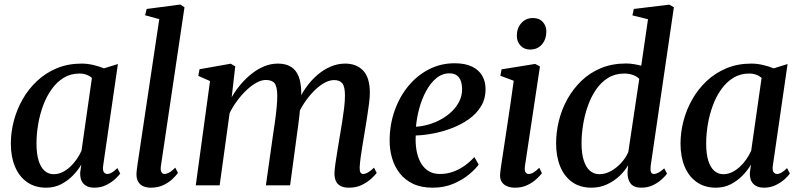

<svg xmlns="http://www.w3.org/2000/svg" viewBox="-20 -838 3620 868"><path d="M446.5 -90Q443.5 -68 449.5 -59.8Q455.5 -51.5 465.5 -51.5Q474.5 -51.5 485.5 -57.8Q496.5 -64 510.5 -78L523.5 -53.5Q517.5 -44.5 501.2 -29.2Q485 -14 460.8 -1.8Q436.5 10.5 406 10.5Q375 10.5 358 -7Q341 -24.5 342.5 -57.5L347.5 -94Q332.5 -68 309.2 -44.2Q286 -20.5 256 -5Q226 10.5 189 10.5Q138 10.5 102.2 -14.8Q66.5 -40 47.8 -84.8Q29 -129.5 29 -188.5Q29 -240 42.5 -291.5Q56 -343 82.5 -389.5Q109 -436 147.8 -472.2Q186.5 -508.5 237 -529.5Q287.5 -550.5 349 -550.5Q375 -550.5 402 -544.2Q429 -538 450 -529L513 -548.5ZM395.5 -485.5Q385.5 -495 371.2 -500.2Q357 -505.5 339 -505.5Q299.5 -505.5 268.2 -486.5Q237 -467.5 213.8 -435Q190.5 -402.5 175.2 -361.5Q160 -320.5 152.5 -276Q145 -231.5 145 -189Q145 -142 154.8 -111.2Q164.5 -80.5 182 -65.5Q199.5 -50.5 222.5 -50.5Q243 -50.5 261.8 -59.5Q280.5 -68.5 296.8 -83.5Q313 -98.5 326.2 -117.5Q339.5 -136.5 348.5 -156.5Z M707 -85Q705 -68 709.8 -59.8Q714.5 -51.5 723.5 -51.5Q733 -51.5 744.2 -57.5Q755.5 -63.5 772.5 -80L784.5 -56Q776.5 -45 760.2 -29.2Q744 -13.5 719.2 -1.5Q694.5 10.5 661 10.5Q643 10.5 628.2 4.2Q613.5 -2 605 -15.8Q596.5 -29.5 597 -52Q597 -57 597.8 -64Q598.5 -71 599.5 -79Q600.5 -87 601.5 -93.5L700 -751.5L636 -769L643 -797.5L795.5 -817.5L814 -805Z M1043.5 -538 1027.5 -398.5Q1045 -429 1068.2 -456.5Q1091.5 -484 1118.5 -505.2Q1145.5 -526.5 1175.2 -538.5Q1205 -550.5 1236.5 -550.5Q1272 -550.5 1295.5 -536Q1319 -521.5 1330.5 -491.5Q1342 -461.5 1342 -415Q1342 -408.5 1341.2 -399.2Q1340.5 -390 1339.2 -379.2Q1338 -368.5 1336.5 -357L1321.5 -367Q1339.5 -408 1363.2 -441.8Q1387 -475.5 1415.5 -499.8Q1444 -524 1475.5 -537.2Q1507 -550.5 1540.5 -550.5Q1591.5 -550.5 1621.8 -518.8Q1652 -487 1652 -418.5Q1652 -398.5 1648.2 -368.8Q1644.5 -339 1639.2 -306Q1634 -273 1629 -243Q1624.5 -215.5 1619.5 -185.8Q1614.5 -156 1610.8 -129Q1607 -102 1606 -82Q1605.5 -65.5 1609.5 -58.5Q1613.5 -51.5 1621.5 -51.5Q1631.5 -51.5 1643 -58Q1654.5 -64.5 1671 -80L1683 -56Q1676 -46.5 1659 -30.8Q1642 -15 1616.5 -2.2Q1591 10.5 1558 10.5Q1534.5 10.5 1519.8 2.8Q1505 -5 1498.5 -19.5Q1492 -34 1492 -54Q1492.5 -71.5 1496.5 -99.8Q1500.5 -128 1506 -160.5Q1511.5 -193 1516.5 -224Q1521.5 -253.5 1526.8 -286.2Q1532 -319 1535.8 -350.2Q1539.5 -381.5 1539.5 -406Q1539.5 -446 1527.8 -461Q1516 -476 1490 -476Q1469.5 -476 1446 -463Q1422.5 -450 1398.8 -426Q1375 -402 1354 -370Q1333 -338 1318 -299.5L1338 -367.5Q1337 -347 1334.5 -324Q1332 -301 1329 -278.2Q1326 -255.5 1323 -234L1291.5 0H1182L1213.5 -222.5Q1218 -253 1222.8 -286Q1227.5 -319 1230.5 -350.2Q1233.5 -381.5 1233.5 -405Q1233 -446.5 1221.5 -461.5Q1210 -476.5 1181.5 -476.5Q1162.5 -476.5 1140.2 -464.5Q1118 -452.5 1095.2 -431.2Q1072.5 -410 1052.5 -383Q1032.5 -356 1018 -326.5L973 0H865L929.5 -471.5L876.5 -495L882 -525L1023 -550Z M2144 -94Q2129.5 -73.5 2100 -49Q2070.5 -24.5 2029 -7Q1987.5 10.5 1936 10.5Q1884.5 10.5 1847.2 -7.2Q1810 -25 1786.5 -55.5Q1763 -86 1752 -124.8Q1741 -163.5 1741.5 -204.5Q1742 -275.5 1764.2 -338.2Q1786.5 -401 1826 -449Q1865.5 -497 1919 -524.5Q1972.5 -552 2035 -552Q2083 -552 2113.8 -537Q2144.5 -522 2159.8 -496Q2175 -470 2175 -436.5Q2175.5 -392 2154.8 -357.8Q2134 -323.5 2099.2 -299Q2064.5 -274.5 2022.5 -258.5Q1980.5 -242.5 1937.8 -234.5Q1895 -226.5 1859.5 -225.5Q1857.5 -192 1862.5 -161Q1867.5 -130 1880.5 -105.2Q1893.5 -80.5 1915.2 -66Q1937 -51.5 1968.5 -51.5Q1999.5 -51.5 2027.2 -61.2Q2055 -71 2079.5 -88.2Q2104 -105.5 2124.5 -128ZM2012.5 -506.5Q1979 -506.5 1952.5 -484.5Q1926 -462.5 1906.5 -426.5Q1887 -390.5 1875.5 -348.2Q1864 -306 1860.5 -265Q1890 -267 1919.8 -275.8Q1949.5 -284.5 1976.2 -299.8Q2003 -315 2024 -335.5Q2045 -356 2057.2 -381.5Q2069.5 -407 2069 -436.5Q2068.5 -471.5 2054 -489Q2039.5 -506.5 2012.5 -506.5Z M2308.5 10.5Q2287 10.5 2270.8 3.2Q2254.5 -4 2246.5 -18.8Q2238.5 -33.5 2241.5 -56.5Q2243 -73 2248 -105.2Q2253 -137.5 2259.5 -180.8Q2266 -224 2273.5 -273.5Q2281 -323 2288.5 -374.2Q2296 -425.5 2302.5 -473L2242 -495.5L2247.5 -524.5L2399.5 -549L2421 -537.5L2353 -86Q2350.5 -67.5 2355.8 -59.5Q2361 -51.5 2369.5 -51.5Q2380 -51.5 2390.8 -57.5Q2401.5 -63.5 2418 -79.5L2430 -55Q2422.5 -45 2406.2 -29.5Q2390 -14 2365.2 -1.8Q2340.5 10.5 2308.5 10.5ZM2376 -614Q2349.5 -614 2332.8 -632.2Q2316 -650.5 2316.5 -677.5Q2317 -711.5 2337.2 -734Q2357.5 -756.5 2389.5 -756.5Q2418 -756.5 2434 -738.5Q2450 -720.5 2450 -695.5Q2449.5 -660 2429.8 -637Q2410 -614 2376 -614Z M2921.5 -87.5Q2919.5 -70 2922.8 -60.8Q2926 -51.5 2936 -51.5Q2945.5 -51.5 2956.8 -57.5Q2968 -63.5 2983 -77L2995.5 -53Q2988.5 -43 2972.5 -28Q2956.5 -13 2932.8 -1.2Q2909 10.5 2879 10.5Q2846 10.5 2831.2 -8Q2816.5 -26.5 2817 -59.5L2819.5 -91Q2805.5 -66 2781 -42.8Q2756.5 -19.5 2724.2 -4.5Q2692 10.5 2654 10.5Q2602 10.5 2566.2 -15.2Q2530.5 -41 2512.2 -86.2Q2494 -131.5 2494 -190.5Q2494 -241 2506.8 -292.5Q2519.5 -344 2545.2 -390.2Q2571 -436.5 2609 -473Q2647 -509.5 2697.2 -530.2Q2747.5 -551 2810.5 -551Q2827.5 -551 2845.8 -548Q2864 -545 2879 -541L2909.5 -751L2839 -768.5L2845.5 -797.5L3006 -817L3026.5 -805ZM2870 -481.5Q2859.5 -492.5 2841.8 -499Q2824 -505.5 2802 -505.5Q2761 -505.5 2729.2 -486Q2697.5 -466.5 2674.8 -433.2Q2652 -400 2637.5 -358.8Q2623 -317.5 2616 -273.8Q2609 -230 2609 -190.5Q2609 -145 2618.8 -113.5Q2628.5 -82 2646.8 -66.2Q2665 -50.5 2690 -50.5Q2717 -50.5 2743 -65.2Q2769 -80 2789.5 -103Q2810 -126 2820.5 -151Z M3474 -90Q3471 -68 3477 -59.8Q3483 -51.5 3493 -51.5Q3502 -51.5 3513 -57.8Q3524 -64 3538 -78L3551 -53.5Q3545 -44.5 3528.8 -29.2Q3512.5 -14 3488.2 -1.8Q3464 10.5 3433.5 10.5Q3402.5 10.5 3385.5 -7Q3368.5 -24.5 3370 -57.5L3375 -94Q3360 -68 3336.8 -44.2Q3313.5 -20.5 3283.5 -5Q3253.5 10.5 3216.5 10.5Q3165.5 10.5 3129.8 -14.8Q3094 -40 3075.2 -84.8Q3056.5 -129.5 3056.5 -188.5Q3056.5 -240 3070 -291.5Q3083.5 -343 3110 -389.5Q3136.5 -436 3175.2 -472.2Q3214 -508.5 3264.5 -529.5Q3315 -550.5 3376.5 -550.5Q3402.5 -550.5 3429.5 -544.2Q3456.5 -538 3477.5 -529L3540.5 -548.5ZM3423 -485.5Q3413 -495 3398.8 -500.2Q3384.5 -505.5 3366.5 -505.5Q3327 -505.5 3295.8 -486.5Q3264.5 -467.5 3241.2 -435Q3218 -402.5 3202.8 -361.5Q3187.5 -320.5 3180 -276Q3172.5 -231.5 3172.5 -189Q3172.5 -142 3182.2 -111.2Q3192 -80.5 3209.5 -65.5Q3227 -50.5 3250 -50.5Q3270.5 -50.5 3289.2 -59.5Q3308 -68.5 3324.2 -83.5Q3340.5 -98.5 3353.8 -117.5Q3367 -136.5 3376 -156.5Z"/></svg>

Font: Merriweather 60pt Medium
Style: Italic
Weight: 500
Italic angle: -7.8°
Version: Version 2.101